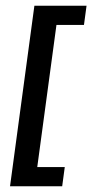

<svg xmlns="http://www.w3.org/2000/svg" viewBox="-20 -504 322 670"><path d="M100 -484 15 146H197L206 79H110L177 -417H273L282 -484Z"/></svg>

Font: Hussar Tani
Style: Kurs
Weight: 700
Foundry: Cannot Into Space Fonts
Version: Version 0.92